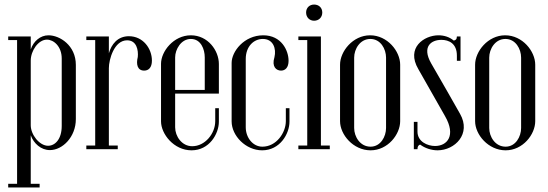

<svg xmlns="http://www.w3.org/2000/svg" viewBox="-20 -655 2407 843"><path d="M115 -105V-389C115 -432 148 -481 186 -481C216 -481 251 -451 251 -398V-102C251 -44 222 -15 191 -15C153 -15 115 -64 115 -105ZM16 152V168H154V152H115V-61C128 -25 160 4 199 4C255 4 313 -54 313 -132V-370C313 -456 242 -500 193 -500C157 -500 127 -474 115 -438V-495H16V-479H55V152Z M359 0H497V-16H458V-356C458 -393 481 -478 538 -478C580 -478 588 -435 585 -405C577 -373 583 -345 613 -345C633 -345 647 -359 647 -389C647 -442 608 -496 546 -496C496 -496 469 -460 458 -421V-495H359V-479H398V-16H359Z M687 -375V-122C687 -67 743 5 821 5C899 5 941 -67 941 -121V-180H925V-123C925 -68 880 -13 824 -13C778 -13 749 -57 749 -96V-244H941V-374C941 -433 893 -500 818 -500C742 -500 687 -429 687 -375ZM749 -403C749 -438 775 -484 818 -484C862 -484 879 -439 879 -403V-260H749Z M997 -379V-122C997 -59 1059 5 1131 5C1209 5 1251 -67 1251 -121V-180H1235V-123C1235 -73 1194 -11 1132 -11C1090 -11 1059 -51 1059 -96V-396C1059 -451 1094 -484 1134 -484C1180 -484 1194 -441 1185 -404C1172 -362 1193 -345 1214 -345C1232 -345 1247 -358 1247 -388C1247 -434 1215 -500 1136 -500C1051 -500 997 -428 997 -379Z M1324 -600C1324 -579 1339 -564 1359 -564C1380 -564 1395 -579 1395 -600C1395 -621 1380 -635 1359 -635C1339 -635 1324 -621 1324 -600ZM1290 0H1428V-16H1389V-495H1290V-479H1329V-16H1290Z M1473 -123C1473 -64 1531 5 1607 5C1683 5 1737 -65 1737 -123V-371C1737 -430 1681 -500 1605 -500C1529 -500 1473 -429 1473 -371ZM1535 -402C1535 -440 1561 -484 1606 -484C1651 -484 1675 -440 1675 -402V-93C1675 -55 1651 -11 1607 -11C1561 -11 1535 -55 1535 -93Z M1813 -120H1797V0H1813C1813 -10 1816 -18 1825 -20C1846 -4 1875 5 1901 5C1977 5 2050 -67 2000 -155C1976 -197 1918 -300 1873 -377C1831 -451 1874 -480 1918 -480C1951 -480 1986 -464 1986 -411V-388H2002V-495H1986C1986 -482 1980 -478 1972 -477C1953 -493 1929 -500 1905 -500C1843 -500 1761 -446 1817 -351C1854 -286 1908 -191 1934 -145C1983 -60 1944 -14 1890 -14C1857 -14 1813 -33 1813 -77Z M2066 -123C2066 -64 2124 5 2200 5C2276 5 2330 -65 2330 -123V-371C2330 -430 2274 -500 2198 -500C2122 -500 2066 -429 2066 -371ZM2128 -402C2128 -440 2154 -484 2199 -484C2244 -484 2268 -440 2268 -402V-93C2268 -55 2244 -11 2200 -11C2154 -11 2128 -55 2128 -93Z"/></svg>

Font: Emberly
Style: Regular
Weight: 400
Designer: Rajesh Rajput
Foundry: Rajesh Rajput
Version: Version 1.000